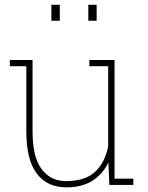

<svg xmlns="http://www.w3.org/2000/svg" viewBox="-20 -782 627 812"><path d="M260.3 10.3Q180.2 10.3 135.7 -47.6Q91.3 -105.5 91.3 -227.1V-502H21.5V-528.3H117.7V-226.1Q117.7 -118.7 155.5 -67.4Q193.4 -16.1 259.3 -16.1Q341.8 -16.1 383.5 -56.6Q425.3 -97.2 437.5 -164.1V-502H357.9V-528.3H464.4V-26.4H543.9V0H442.4L438.5 -94.7Q413.6 -44.4 369.9 -17.1Q326.2 10.3 260.3 10.3ZM353.5 -694.3V-761.7H388.7V-694.3ZM197.3 -694.3V-761.7H232.9V-694.3Z"/></svg>

Font: Roboto Slab Thin
Style: Regular
Weight: 100
Designer: Google
Version: Version 2.000; ttfautohint (v1.8.1.43-b0c9)